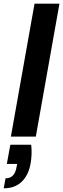

<svg xmlns="http://www.w3.org/2000/svg" viewBox="-38 -740 342 1040"><path d="M21 0 149 -720H284L156 0ZM-18 280 -8 226Q17 226 32 210.5Q47 195 52 163L55 148H-1L18 44H131Q134 71 133 96Q132 121 128 144Q117 208 80 244Q43 280 -18 280Z"/></svg>

Font: DM Sans 17pt
Style: Bold Italic
Weight: 700
Italic angle: -10°
Version: Version 4.004;gftools[0.9.30]